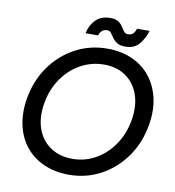

<svg xmlns="http://www.w3.org/2000/svg" viewBox="-95 -966 970 1062"><g transform="rotate(10 390.0 -435.0)"><path d="M362 12Q285 12 223 -15Q161 -42 120 -92Q79 -142 63.5 -210.5Q48 -279 61 -361Q79 -466 134.5 -544.5Q190 -623 272.5 -667.5Q355 -712 453 -712Q531 -712 592.5 -684.5Q654 -657 694 -607Q734 -557 750 -488.5Q766 -420 752 -338Q735 -235 679.5 -156Q624 -77 542 -32.5Q460 12 362 12ZM366 -78Q437 -78 497.5 -112.5Q558 -147 599 -208Q640 -269 653 -348Q666 -428 644.5 -489.5Q623 -551 573 -586.5Q523 -622 450 -622Q379 -622 317.5 -587.5Q256 -553 214.5 -492Q173 -431 160 -351Q147 -271 169 -209.5Q191 -148 242.5 -113Q294 -78 366 -78ZM546 -740Q517 -740 500 -751Q483 -762 473.5 -776Q464 -790 456 -801Q448 -812 434 -812Q418 -812 407 -804Q396 -796 388 -775H318Q328 -822 358 -852Q388 -882 440 -882Q469 -882 485 -871Q501 -860 509.5 -846Q518 -832 526.5 -821Q535 -810 549 -810Q568 -810 578.5 -820.5Q589 -831 594 -849H665Q651 -804 624 -772Q597 -740 546 -740Z"/></g></svg>

Font: Figtree Light Medium
Style: Italic
Weight: 500
Italic angle: -9.5°
Version: Version 2.000